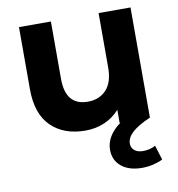

<svg xmlns="http://www.w3.org/2000/svg" viewBox="-85 -615 857 924"><g transform="rotate(-10 343.5 -153.0)"><path d="M614 -538V0H466V-64Q435 -29 392 -10.5Q349 8 299 8Q193 8 131 -53Q69 -114 69 -234V-538H225V-257Q225 -127 334 -127Q390 -127 424 -163.5Q458 -200 458 -272V-538ZM398 120Q398 71 436.5 29Q475 -13 552 -41L614 0Q551 28 524 53.5Q497 79 497 107Q497 128 512.5 140.5Q528 153 554 153Q588 153 615 138L637 209Q618 219 591 225.5Q564 232 536 232Q472 232 435 201.5Q398 171 398 120Z"/></g></svg>

Font: Idrija
Style: Bold
Weight: 700
Designer: Julieta Ulanovsky
Foundry: Julieta Ulanovsky
Version: Version 7.200